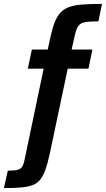

<svg xmlns="http://www.w3.org/2000/svg" viewBox="-87 -763 541 981"><path d="M-67 198 -47 109Q-11 109 5 104Q21 99 27.5 87Q34 75 38 56L136 -412H55L76 -510H157L170 -570Q180 -617 192 -648Q204 -679 221.5 -698Q239 -717 266 -727Q293 -737 334 -740Q375 -743 434 -743L416 -654Q371 -654 347 -649.5Q323 -645 312.5 -629.5Q302 -614 295 -581L279 -510H385L365 -412H259L168 19Q157 70 145.5 103Q134 136 118 155.5Q102 175 78 183.5Q54 192 18.5 195Q-17 198 -67 198Z"/></svg>

Font: Saira SemiCondensed SemiBold
Style: Italic
Weight: 600
Width: 4
Italic angle: -12°
Designer: Hector Gatti with collaboration of the Omnibus-Type team
Foundry: Omnibus-Type
Version: Version 1.101